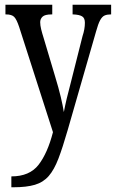

<svg xmlns="http://www.w3.org/2000/svg" viewBox="-20 -556 490 812"><path d="M28 190Q105 190 143 141Q181 92 204 3L61 -442Q50 -475 39.5 -485Q29 -495 6 -495H3V-536H201V-495H198Q170 -495 160 -485.5Q150 -476 150 -462Q150 -449 154 -432.5Q158 -416 165 -394L213 -233Q228 -184 237 -146Q246 -108 250 -82Q260 -135 279 -205L329 -403Q334 -418 336.5 -432Q339 -446 339 -460Q339 -480 327 -487Q315 -494 290 -495H287V-536H450V-495H448Q433 -495 422.5 -490.5Q412 -486 403.5 -470.5Q395 -455 386 -422L266 -5Q245 68 227 115Q209 162 186 188.5Q163 215 127.5 225.5Q92 236 37 236H28Z"/></svg>

Font: Noto Serif Bengali ExtraCondensed
Style: Regular
Weight: 400
Width: 2
Designer: Juan Bruce, Universal Thirst, Indian Type Foundry and the Monotype Design Team.
Foundry: Monotype Imaging Inc.
Version: Version 2.003; ttfautohint (v1.8.4.7-5d5b)